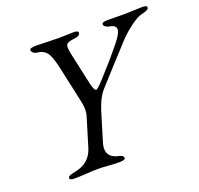

<svg xmlns="http://www.w3.org/2000/svg" viewBox="-117 -781 950 915"><g transform="rotate(-20 358.5 -324.0)"><path d="M222 -108 267 -256Q276 -285 266 -330L224 -522Q211 -579 195 -598Q179 -617 150 -620Q137 -621 129.5 -628Q122 -635 122 -642Q122 -653 157 -653Q169 -653 207.5 -651.5Q246 -650 270 -650Q286 -650 311 -651Q336 -652 345 -652Q368 -652 368 -641Q368 -624 331 -621Q304 -618 297 -608Q290 -598 298 -560L334 -395Q343 -357 353 -357Q360 -357 395 -395Q461 -467 515 -534Q548 -575 547 -595Q546 -615 512 -620Q502 -622 495 -627.5Q488 -633 488 -640Q488 -651 518 -651Q532 -651 556.5 -650.5Q581 -650 596 -650Q617 -650 651.5 -651.5Q686 -653 694 -653Q717 -653 717 -642Q717 -630 681 -622Q657 -617 620.5 -589.5Q584 -562 558 -534Q529 -503 464.5 -432Q400 -361 392 -352Q361 -319 341 -256L296 -108Q286 -74 298.5 -52.5Q311 -31 344 -24Q369 -19 369 -6Q369 5 339 5Q313 5 282 2.5Q251 0 231 0Q208 0 172 2.5Q136 5 111 5Q87 5 87 -6Q87 -18 123 -24Q200 -38 222 -108Z"/></g></svg>

Font: EB Garamond 12
Style: Italic
Weight: 400
Italic angle: -17°
Version: Version 0.016; ttfautohint (v1.8.4)